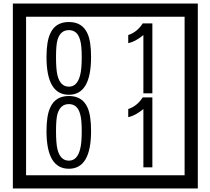

<svg xmlns="http://www.w3.org/2000/svg" viewBox="-20 -980 1195 1090"><path d="M1103 90H53V-960H1103ZM1028 15V-885H128V15ZM497 -656Q497 -442 371 -442Q244 -442 244 -656Q244 -744 265 -789Q294 -855 371 -855Q448 -855 477 -789Q497 -745 497 -656ZM444 -656Q444 -723 435 -752Q420 -809 371 -809Q322 -809 306 -752Q298 -723 298 -656Q298 -587 306 -553Q322 -488 371 -488Q419 -488 435 -554Q444 -587 444 -656ZM845 -450H794V-781Q748 -743 708 -735V-781Q759 -798 790 -847H845ZM497 -236Q497 -22 371 -22Q244 -22 244 -236Q244 -324 265 -369Q294 -435 371 -435Q448 -435 477 -369Q497 -325 497 -236ZM444 -236Q444 -303 435 -332Q420 -389 371 -389Q322 -389 306 -332Q298 -303 298 -236Q298 -167 306 -133Q322 -68 371 -68Q419 -68 435 -134Q444 -167 444 -236ZM845 -30H794V-361Q748 -323 708 -315V-361Q759 -378 790 -427H845Z"/></svg>

Font: Unicode BMP Fallback SIL
Style: Regular
Weight: 400
Foundry: NRSI, SIL International
Version: Version 5.1 Based on Unicode 5.1